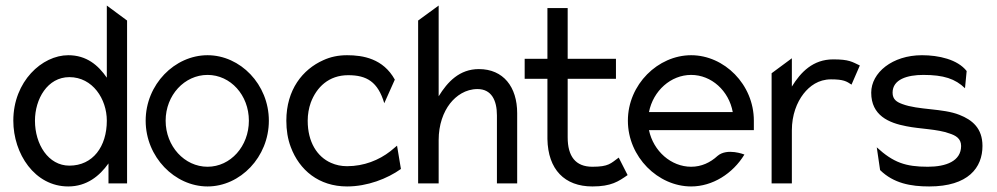

<svg xmlns="http://www.w3.org/2000/svg" viewBox="-20 -661 3592 692"><path d="M28 -226C28 -107 105 11 226 11C293 11 339 -27 371 -72V0H438V-587L365 -641V-381C334 -426 292 -462 226 -462C132 -462 28 -368 28 -226ZM106 -226C106 -304 151 -383 230 -383C314 -383 365 -304 365 -226C365 -133 315 -64 230 -64C154 -64 106 -141 106 -226Z M505 -226C505 -95 610 11 728 11C846 11 949 -95 949 -226C949 -357 846 -462 728 -462C610 -462 505 -357 505 -226ZM577 -226C577 -318 645 -391 728 -391C811 -391 877 -318 877 -226C877 -134 811 -60 728 -60C645 -60 577 -134 577 -226Z M1012 -226C1012 -192 1017 -160 1028 -131C1059 -48 1129 11 1231 11C1304 11 1376 -17 1425 -52L1411 -136L1387 -116C1346 -84 1292 -62 1231 -62C1210 -62 1191 -66 1173 -74C1123 -96 1089 -149 1089 -226C1089 -249 1093 -271 1100 -291C1121 -347 1165 -390 1235 -390C1302 -390 1342 -366 1365 -289L1403 -374C1361 -450 1288 -462 1231 -462C1199 -462 1171 -456 1145 -444C1071 -411 1012 -338 1012 -226Z M1487 0H1561V-156C1561 -212 1578 -257 1602 -288C1624 -316 1658 -340 1701 -340C1751 -340 1771 -300 1771 -245V0H1844V-253C1844 -348 1794 -412 1706 -412C1636 -412 1593 -366 1561 -314V-641L1487 -587Z M1871 -377H1953V-160C1955 -50 2015 11 2115 11C2183 11 2209 -7 2242 -30L2210 -93C2181 -72 2174 -60 2115 -60C2054 -60 2026 -98 2026 -166V-377H2200V-449H2026V-632H1953V-449H1871Z M2243 -226C2243 -95 2352 11 2471 11C2548 11 2621 -35 2663 -104C2663 -104 2601 -129 2566 -99C2540 -75 2508 -60 2471 -60C2399 -60 2335 -116 2319 -192H2697V-226C2697 -357 2590 -462 2471 -462C2352 -462 2243 -357 2243 -226ZM2319 -257C2334 -334 2398 -391 2471 -391C2544 -391 2607 -334 2621 -257Z M2761 0H2834V-191C2834 -247 2852 -292 2876 -323C2898 -351 2930 -375 2975 -375C3020 -375 3031 -368 3049 -356L3079 -425C3051 -438 3041 -447 2983 -447C2910 -447 2866 -401 2834 -349V-451L2761 -397Z M3120 -327C3120 -245 3183 -218 3247 -206C3296 -196 3359 -196 3402 -180C3424 -173 3444 -162 3444 -135C3444 -80 3389 -60 3324 -60C3244 -60 3200 -75 3140 -130L3152 -48C3201 0 3263 11 3329 11C3470 11 3521 -57 3521 -135C3521 -199 3484 -229 3438 -247C3378 -271 3290 -264 3232 -286C3213 -293 3197 -302 3197 -327C3197 -375 3250 -391 3308 -391C3381 -391 3423 -377 3458 -343L3464 -405C3431 -447 3363 -462 3303 -462C3196 -462 3120 -399 3120 -327Z"/></svg>

Font: Charger Pro
Style: Nar
Weight: 400
Designer: Jasper
Foundry: Cannot Into Space Fonts
Version: Version 1.09